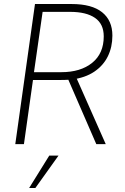

<svg xmlns="http://www.w3.org/2000/svg" viewBox="-20 -717 624 955"><path d="M56 0 154 -697H336Q437 -697 488 -656Q539 -615 539 -540Q539 -483 516.5 -437Q494 -391 449 -360.5Q404 -330 335 -321Q319 -320 302 -319.5Q285 -319 268 -319H144L99 0ZM459 0 317 -327 359 -332 506 0ZM149 -358H285Q381 -358 438.5 -404.5Q496 -451 496 -536Q496 -598 452.5 -628Q409 -658 329 -658H192ZM125 218 225 57H271L156 218Z"/></svg>

Font: Hanken Grotesk ExtraLight
Style: Italic
Weight: 250
Italic angle: -8°
Designer: Alfredo Marco Pradil
Foundry: Hanken Design Co.
Version: Version 3.013